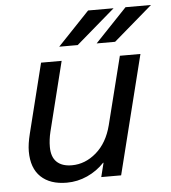

<svg xmlns="http://www.w3.org/2000/svg" viewBox="-52 -759 728 818"><g transform="rotate(-5 312.0 -350.5)"><path d="M51 -136Q51 -167 62 -211L136 -508H224L150 -211Q142 -178 142 -147Q142 -104 164.5 -82.5Q187 -61 229 -61Q286 -61 333.5 -102Q381 -143 400 -217L473 -508H561L434 0H349L364 -60H362Q331 -27 289 -8Q247 11 201 11Q130 11 90.5 -26.5Q51 -64 51 -136ZM219 -569 355 -712H464L298 -569ZM379 -569 515 -712H624L458 -569Z"/></g></svg>

Font: CST
Style: Italic
Weight: 400
Italic angle: -14°
Version: Version 1.00